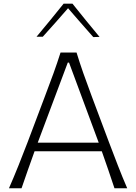

<svg xmlns="http://www.w3.org/2000/svg" viewBox="-20 -1016 735 1036"><path d="M28.3 0Q54.2 -59.1 80.3 -124.3Q106.4 -189.5 128.9 -248.5L223.6 -499.5Q249.5 -567.4 269.3 -622.3Q289.1 -677.2 306.6 -732.4H393.1Q410.2 -676.3 429.4 -621.8Q448.7 -567.4 474.1 -499L568.4 -247.6Q591.3 -187 616.2 -122.8Q641.1 -58.6 666.5 0H597.7Q581.5 -48.3 564.2 -99.6Q546.9 -150.9 529.3 -199.7H166.5Q148.4 -149.9 130.6 -99.1Q112.8 -48.3 96.2 0ZM512.7 -246.1 352.5 -678.2H345.7L183.6 -246.1ZM483.4 -815.9Q448.7 -855 414.6 -894Q380.4 -933.1 347.2 -971.7Q314 -933.1 280 -895Q246.1 -856.9 210.9 -817.9H177.2Q214.8 -862.8 251.2 -907.2Q287.6 -951.7 323.2 -996.1H371.1Q406.7 -951.7 443.1 -906.7Q479.5 -861.8 517.1 -816.9Z"/></svg>

Font: Pinar DS1 Light
Style: Regular
Weight: 300
Designer: Amin Abedi
Version: Version 3.000